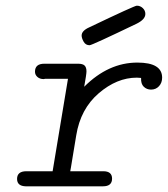

<svg xmlns="http://www.w3.org/2000/svg" viewBox="-20 -655 590 675"><path d="M267 -530Q267 -547 294 -559Q453 -635 461 -635Q473 -635 482 -626.5Q491 -618 491 -606Q491 -587 461 -572Q303 -496 295 -496Q281 -496 274 -508.5Q267 -521 267 -530ZM40 -26Q40 -53 73 -53H165L219 -378H138Q136 -377 133 -377Q120 -377 111.5 -384.5Q103 -392 103 -403Q103 -431 136 -431H254Q271 -431 277.5 -424.5Q284 -418 284 -404Q284 -394 276 -350Q361 -435 463 -435Q550 -435 550 -382Q550 -364 539 -352Q528 -340 511 -340Q496 -340 485.5 -350Q475 -360 476 -381Q474 -381 469 -381.5Q464 -382 461 -382Q391 -382 327 -327Q263 -272 248 -179Q241 -135 236 -106.5Q231 -78 229.5 -67Q228 -56 227 -53H343Q374 -53 374 -27Q374 0 342 0H70Q40 -1 40 -26Z"/></svg>

Font: CMU Typewriter Text
Style: LightOblique
Weight: 200
Italic angle: -9.46001°
Version: Version 0.7.0